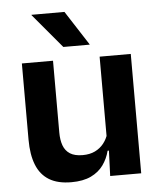

<svg xmlns="http://www.w3.org/2000/svg" viewBox="-51 -730 656 786"><g transform="rotate(-5 277.0 -337.5)"><path d="M179 -490.5V-195.5Q179 -165 187.2 -142.2Q195.5 -119.5 214.8 -107.2Q234 -95 266.5 -95Q296 -95 317.5 -105.5Q339 -116 353 -133.8Q367 -151.5 373.5 -173.5L393.5 -104H369.5Q361.5 -72 342.8 -45.8Q324 -19.5 291.8 -4Q259.5 11.5 211 11.5Q155 11.5 119.8 -10Q84.5 -31.5 67.8 -73.5Q51 -115.5 51 -177V-490.5ZM498.5 -490.5V0H371L375.5 -119L370.5 -129.5V-490.5ZM243 -685.5 334 -544.5V-543H226L107.5 -684V-685.5Z"/></g></svg>

Font: Anek Latin SemiBold
Style: Regular
Weight: 600
Designer: Yesha Goshar
Foundry: Ek Type
Version: Version 1.003